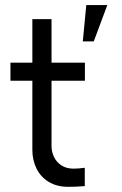

<svg xmlns="http://www.w3.org/2000/svg" viewBox="-20 -721 480 753"><path d="M182.1 -404.3V-147.5Q182.1 -126 191.7 -105.7Q201.2 -85.4 220.7 -72.5Q240.2 -59.6 268.1 -59.6Q287.6 -59.6 312.5 -63V8.8Q280.8 11.7 248 11.7Q202.6 11.7 170.9 -7.8Q139.2 -27.3 123 -60.3Q106.9 -93.3 106.9 -133.3V-404.3H21V-475.1H106.9V-646H182.1V-475.1H313V-404.3ZM318.4 -701.2H400.9L347.7 -558.6H304.7Z"/></svg>

Font: Selawik
Style: Regular
Weight: 400
Designer: Aaron Bell
Foundry: Microsoft Corporation
Version: Version 1.01